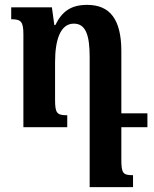

<svg xmlns="http://www.w3.org/2000/svg" viewBox="-20 -522 630 788"><path d="M478 131V0H585V-57H478V-312C478 -444 430 -502 338 -502C270 -502 234 -474 207 -419H203L193 -492H26V-443C66 -443 76 -434 76 -381V0H256V-49C214 -49 206 -57 206 -112V-267C206 -359 228 -425 283 -425C333 -425 348 -375 348 -288V246H526V197C484 197 478 189 478 131Z"/></svg>

Font: Noto Serif Armenian Condensed
Style: Bold
Weight: 700
Width: 3
Designer: Monotype Design Team
Foundry: Monotype Imaging Inc.
Version: Version 2.008